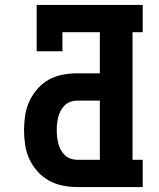

<svg xmlns="http://www.w3.org/2000/svg" viewBox="-20 -755 640 775"><path d="M292 0Q262 0 232.5 -6Q203 -12 177 -26.5Q151 -41 131 -63.5Q111 -86 98.5 -113Q86 -140 81.5 -170Q77 -200 77 -230Q77 -259 81.5 -289Q86 -319 98.5 -346Q111 -373 131 -396Q151 -419 177 -433.5Q203 -448 232.5 -453.5Q262 -459 292 -459H383V-625H232V-548H128V-735H556V-625H515V-110H556V0ZM292 -110H383V-349H292Q278 -349 265 -344.5Q252 -340 242 -330.5Q232 -321 225.5 -309Q219 -297 215.5 -284Q212 -271 210.5 -257Q209 -243 209 -230Q209 -216 210.5 -202.5Q212 -189 215.5 -175.5Q219 -162 225.5 -150Q232 -138 242 -128.5Q252 -119 265 -114.5Q278 -110 292 -110Z"/></svg>

Font: Iosevka HT Extrabold Extended
Style: Regular
Weight: 800
Width: 7
Monospace: yes
Designer: Belleve Invis
Foundry: Belleve Invis
Version: Version 32.3.0; ttfautohint (v1.8.4)